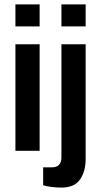

<svg xmlns="http://www.w3.org/2000/svg" viewBox="-20 -685 459 872"><path d="M50 -565V-665H160V-565ZM259 -565V-665H369V-565ZM50 0V-484H160V0ZM258 167Q237 167 213.5 164Q190 161 176 156V75H216Q237 75 248 63.5Q259 52 259 30V-484H369V37Q369 93 343.5 130Q318 167 258 167Z"/></svg>

Font: Pragati Narrow
Style: Bold
Weight: 700
Designer: Hector Gatti, Marcela Romero, Pablo Cosgaya and Nicolas Silva
Foundry: Omnibus-Type
Version: Version 1.010; ttfautohint (v1.3)